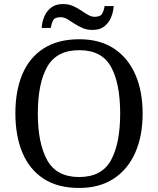

<svg xmlns="http://www.w3.org/2000/svg" viewBox="-20 -919 782 949"><path d="M371 10Q265 10 195 -36Q125 -82 90.5 -165Q56 -248 56 -359Q56 -470 90.5 -552Q125 -634 195.5 -679.5Q266 -725 372 -725Q473 -725 542.5 -679.5Q612 -634 648.5 -551.5Q685 -469 685 -358Q685 -247 648.5 -164.5Q612 -82 542 -36Q472 10 371 10ZM371 -44Q483 -44 528.5 -127Q574 -210 574 -358Q574 -507 528.5 -589Q483 -671 372 -671Q260 -671 213.5 -589Q167 -507 167 -358Q167 -210 213.5 -127Q260 -44 371 -44ZM437 -771Q410 -771 388 -780.5Q366 -790 347.5 -802.5Q329 -815 312.5 -824.5Q296 -834 280 -834Q250 -834 242 -817.5Q234 -801 231 -781H186Q188 -812 199.5 -838.5Q211 -865 233.5 -882Q256 -899 292 -899Q319 -899 340.5 -889.5Q362 -880 380.5 -867.5Q399 -855 415.5 -845.5Q432 -836 448 -836Q477 -836 485.5 -852.5Q494 -869 497 -889H542Q540 -859 528.5 -832Q517 -805 495 -788Q473 -771 437 -771Z"/></svg>

Font: Noto Serif Yezidi
Style: Regular
Weight: 400
Designer: Dalton Maag Ltd
Foundry: Dalton Maag Ltd
Version: Version 1.001; ttfautohint (v1.8.4.7-5d5b)